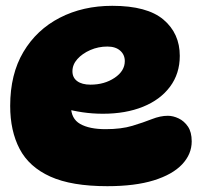

<svg xmlns="http://www.w3.org/2000/svg" viewBox="-20 -632 684 660"><path d="M349 8Q226 8 153 -25Q80 -58 47.5 -120Q15 -182 15 -268Q15 -377 60.5 -453.5Q106 -530 185.5 -571Q265 -612 366 -612Q486 -612 542 -564.5Q598 -517 598 -440Q598 -379 564.5 -334Q531 -289 471.5 -265Q412 -241 334 -241Q298 -241 264 -246Q230 -251 203 -259L227 -315Q224 -291 224 -267Q224 -224 255.5 -206Q287 -188 343 -188Q397 -188 435 -199.5Q473 -211 502 -222.5Q531 -234 557 -234Q575 -234 594 -225Q613 -216 626 -197Q639 -178 639 -146Q639 -102 606 -67Q573 -32 508.5 -12Q444 8 349 8ZM291 -341Q339 -341 374 -364.5Q409 -388 409 -422Q409 -444 393 -458Q377 -472 349 -472Q318 -472 290.5 -460Q263 -448 246 -429Q229 -410 229 -387Q229 -365 245.5 -353Q262 -341 291 -341Z"/></svg>

Font: DynaPuff
Style: Bold
Weight: 700
Designer: Toshi Omagari, Jennifer Daniel
Foundry: Google Fonts
Version: Version 2.000